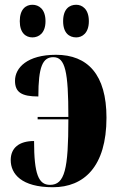

<svg xmlns="http://www.w3.org/2000/svg" viewBox="-20 -778 490 806"><path d="M300 -621C325 -621 353 -639 353 -689C353 -740 325 -758 300 -758C271 -758 245 -740 245 -689C245 -639 271 -621 300 -621ZM116 -621C143 -621 171 -639 171 -689C171 -740 143 -758 116 -758C89 -758 63 -740 63 -689C63 -639 89 -621 116 -621ZM202 8C332 8 427 -78 427 -284C427 -465 348 -548 215 -548C95 -548 43 -494 43 -439C43 -391 70 -373 141 -373C141 -498 159 -538 204 -538C254 -538 267 -477 267 -287H138V-277H267C267 -68 252 -2 190 -2C142 -2 123 -46 123 -186C60 -186 25 -157 25 -106C25 -48 70 8 202 8Z"/></svg>

Font: Noto Serif Display ExtraCondensed Black
Style: Regular
Weight: 900
Width: 2
Designer: Monotype Design Team
Foundry: Monotype Imaging Inc.
Version: Version 2.009